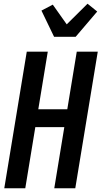

<svg xmlns="http://www.w3.org/2000/svg" viewBox="-20 -1013 546 1033"><path d="M3 0 124 -735H237L186 -425H342L393 -735H506L385 0H272L326 -329H170L116 0ZM271 -815 203 -956 264 -988 339 -882 451 -993 503 -951 387 -815Z"/></svg>

Font: Iosevka Oblique
Style: Bold
Weight: 700
Italic angle: -9°
Monospace: yes
Designer: Belleve Invis
Foundry: Belleve Invis
Version: Version 32.5.0; ttfautohint (v1.8.4)